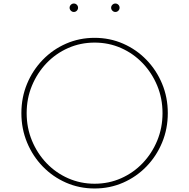

<svg xmlns="http://www.w3.org/2000/svg" viewBox="-20 -1055 1075 1091"><path d="M517.5 16Q604 16 679.5 -17Q755 -50 812 -108.8Q869 -167.5 901.2 -245.2Q933.5 -323 933.5 -412Q933.5 -501.5 901.2 -579Q869 -656.5 812 -715.2Q755 -774 679.5 -807Q604 -840 517.5 -840Q431 -840 355.5 -807Q280 -774 223 -715.2Q166 -656.5 133.8 -579Q101.5 -501.5 101.5 -412Q101.5 -323 133.8 -245.2Q166 -167.5 223 -108.8Q280 -50 355.5 -17Q431 16 517.5 16ZM517.5 -11Q437.5 -11 367.2 -42Q297 -73 244.2 -128.2Q191.5 -183.5 161.5 -256.2Q131.5 -329 131.5 -412Q131.5 -495.5 161.5 -568Q191.5 -640.5 244.2 -695.8Q297 -751 367.2 -782Q437.5 -813 517.5 -813Q598 -813 668 -782Q738 -751 790.8 -695.8Q843.5 -640.5 873.5 -568Q903.5 -495.5 903.5 -412Q903.5 -329 873.5 -256.2Q843.5 -183.5 790.8 -128.2Q738 -73 668 -42Q598 -11 517.5 -11ZM635.5 -987Q645.5 -987 652.5 -994.2Q659.5 -1001.5 659.5 -1011Q659.5 -1021 652.5 -1028Q645.5 -1035 635.5 -1035Q626 -1035 618.8 -1028Q611.5 -1021 611.5 -1011Q611.5 -1001.5 618.8 -994.2Q626 -987 635.5 -987ZM399.5 -987Q409.5 -987 416.5 -994.2Q423.5 -1001.5 423.5 -1011Q423.5 -1021 416.5 -1028Q409.5 -1035 399.5 -1035Q390 -1035 382.8 -1028Q375.5 -1021 375.5 -1011Q375.5 -1001.5 382.8 -994.2Q390 -987 399.5 -987Z"/></svg>

Font: Spartan Thin
Style: Regular
Weight: 100
Designer: Matt Bailey, Mirko Velimirovic
Foundry: Matt Bailey
Version: Version 1.003; ttfautohint (v1.8.3)